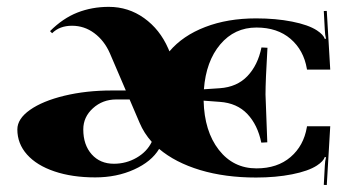

<svg xmlns="http://www.w3.org/2000/svg" viewBox="-20 -513 1033 560"><path d="M347 -249.1 300.3 -358Q284.1 -394.7 255 -416.3Q226 -437.9 190.1 -437.9Q153.8 -437.9 132 -416.1L125.9 -422.2Q163.5 -459.8 205.9 -476.4Q248.3 -493 297.2 -493Q354.5 -493 400.3 -460.2Q446.2 -427.4 470.7 -371.5L474.2 -363.2Q513.1 -409.1 578.5 -434.2Q643.8 -459.4 726.8 -459.4Q784.5 -459.4 831.9 -450Q879.4 -440.6 904.3 -424.4Q923.5 -411.7 927.4 -399.5L930.9 -400.3Q927.9 -410.8 927.4 -424.8L924.4 -480.8L933.1 -481.2L943.2 -309.9H875.4L875 -312.5Q865.8 -366.7 827.4 -399.7Q788.9 -432.7 728.1 -432.7Q663.9 -432.7 622.4 -383.5Q580.9 -334.4 574.7 -252.6L621.1 -255.7Q671.3 -259.2 701.7 -291.1Q732.1 -323 742.6 -374.6L760.1 -373.7Q754.4 -276.7 754.4 -237.3L759.6 -97.9L742.1 -97Q731.6 -148.6 701.5 -180.5Q671.3 -212.4 621.1 -215.9L573.9 -219.4Q576 -130.2 618.2 -76Q660.4 -21.9 728.1 -21.9Q788.9 -21.9 827.4 -54.9Q865.8 -87.8 875 -142L875.4 -144.7H943.2L933.1 26.7L924.4 26.2L927.4 -29.7Q927.9 -43.7 930.9 -54.2L927.4 -55.1Q923.5 -42.8 904.3 -30.2Q879.4 -14 831.9 -4.6Q784.5 4.8 726.8 4.8Q636.4 4.8 563.8 -17Q491.3 -38.9 444.1 -78.7Q421.8 -41.5 371.1 -18.6Q320.4 4.4 257.9 4.4Q190.6 4.4 138.8 -13.1Q87 -30.6 58.8 -62.3Q30.6 -94 30.6 -135.5Q30.6 -166.5 67.5 -192.5Q104.5 -218.5 167.8 -233.8Q231.2 -249.1 305.9 -249.1ZM358 -222.9H319.1Q279.3 -222.9 251.1 -197.3Q222.9 -171.8 222.9 -135.5Q222.9 -90.5 247.4 -62.9Q271.9 -35.4 312.1 -35.4Q347.9 -35.4 378.3 -52.9Q408.7 -70.4 422.6 -99.2Q399.9 -124.6 387.2 -154.7Z"/></svg>

Font: Wabroye
Style: Medium
Weight: 500
Designer: gluk
Foundry: gluk
Version: Version 0.14